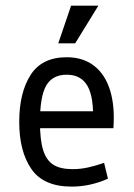

<svg xmlns="http://www.w3.org/2000/svg" viewBox="-20 -655 478 687"><path d="M218.8 -450.2Q277.3 -450.2 316.9 -419.4Q356.4 -388.7 374 -331.5Q391.6 -274.4 385.7 -196.3H89.8V-256.8H351.6L312.5 -218.8Q316.4 -305.7 293.5 -346.7Q270.5 -387.7 218.8 -387.7Q168 -387.7 145.5 -349.1Q123 -310.5 123 -218.8Q123 -154.3 134.3 -118.2Q145.5 -82 170.4 -65.9Q195.3 -49.8 240.2 -49.8Q267.6 -49.8 294.4 -55.7Q321.3 -61.5 352.5 -72.3L366.2 -15.6Q302.7 12.7 236.3 12.7Q135.7 12.7 92.3 -50.3Q48.8 -113.3 48.8 -218.8Q48.8 -323.2 89.4 -386.7Q129.9 -450.2 218.8 -450.2ZM234.4 -634.8H332L249 -500H188.5Z"/></svg>

Font: Sudo Var
Style: Regular
Weight: 400
Monospace: yes
Designer: Jens Kutilek
Foundry: Jens Kutilek
Version: Version 0.065;FEAKit 1.0